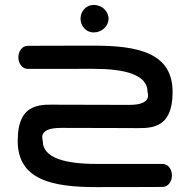

<svg xmlns="http://www.w3.org/2000/svg" viewBox="-20 -765 778 785"><path d="M423.8 -688.6C423.8 -719.1 396.9 -744.9 363 -744.9C331.9 -744.9 309.2 -718.5 309.2 -688.6C309.2 -658.8 331.9 -632.4 363 -632.4C396.9 -632.4 423.8 -658.2 423.8 -688.6ZM375 0C536.6 0 645 -0.7 645 -0.7C667.7 -0.7 683 -23.6 683 -47.8C683 -71.9 667.7 -94.8 645 -94.8L375 -94.8C249.2 -94.8 154.9 -118.1 154.9 -188.1C154.9 -193.6 132.1 -242.3 229.4 -242.1C232.9 -242.1 236.2 -242.1 239.3 -242.1C271.3 -242 379.3 -241.4 514 -241.4C585.9 -241.4 685.6 -227 685.6 -389.5C685.6 -550.4 541.6 -578.4 363 -578.4C201.4 -578.4 93 -577.6 93 -577.6C70.3 -577.6 55 -554.8 55 -530.6C55 -506.4 70.3 -483.5 93 -483.5L363 -483.6C488.8 -483.6 583.1 -460.3 583.1 -390.2C583.1 -384.7 605.9 -336 508.6 -336.2C508.6 -336.2 388.1 -336.9 224 -336.9C152.1 -336.9 52.4 -351.4 52.4 -188.9C52.4 -28 196.4 0 375 0ZM230.3 -242.2C231.3 -242.2 233.2 -242.2 236 -242.1C236 -243.1 236 -251.1 236 -252.1C232.5 -252.1 230.3 -252.2 230.3 -252.2C230.3 -252.2 230.3 -243.2 230.3 -242.2Z"/></svg>

Font: Hi.
Style: Black
Weight: 400
Designer: Mew Too, Robert Jablonski
Foundry: Cannot Into Space Fonts
Version: Version 1.996